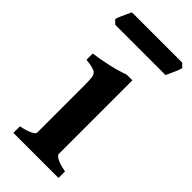

<svg xmlns="http://www.w3.org/2000/svg" viewBox="-215 -698 742 742"><g transform="rotate(45 156.5 -326.5)"><path d="M30.8 0V-35.6Q63.5 -42.5 79.3 -50.8Q95.2 -59.1 95.2 -65.4V-316.4Q95.2 -349.6 93.3 -366.2Q91.3 -382.8 78.1 -389.4Q64.9 -396 30.8 -399.4V-433.6Q72.3 -439.5 110.1 -448Q147.9 -456.5 181.2 -468.8H212.4V-65.4Q212.4 -59.6 227.1 -51Q241.7 -42.5 277.3 -35.6V0ZM315.4 -638.2Q314 -630.9 308.3 -617.7Q302.7 -604.5 296.9 -591.8Q291 -579.1 288.6 -573.7H13.7L-2 -589.4Q-0.5 -596.2 5.1 -609.1Q10.7 -622.1 16.6 -634.5Q22.5 -647 25.4 -653.3H300.3Z"/></g></svg>

Font: Gentium Plus
Style: Bold
Weight: 700
Designer: Victor Gaultney, Annie Olsen, Iska Routamaa, Becca Hirsbrunner
Foundry: SIL International
Version: Version 6.101